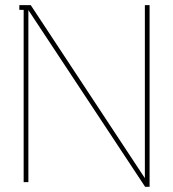

<svg xmlns="http://www.w3.org/2000/svg" viewBox="-20 -699 665 737"><path d="M554.2 -679.2V18.1H537.1L88.9 -660.2V0H70.8V-661.1H54.2V-679.2H98.1L536.1 -15.1V-679.2Z"/></svg>

Font: Rawengulk
Style: Light
Weight: 300
Version: Version 0.92